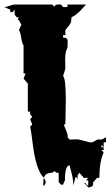

<svg xmlns="http://www.w3.org/2000/svg" viewBox="-21 -756 491 852"><path d="M269 41Q263.2 50.3 258.8 63.5H250L239.3 52.2V10.7H230.5L220.2 3.4L210.4 10.7Q179.2 10.7 173.8 33.2Q138.2 0 123.5 -123Q117.2 -176.3 112.8 -193.4L122.1 -204.1L112.8 -226.6L122.1 -237.8L112.8 -249V-260.7H102.5V-385.3L83.5 -407.2L92.8 -429.7H83.5V-554.2Q76.7 -564.5 73.2 -588.1Q69.8 -611.8 63 -622.6L73.7 -645.5L63 -667.5H56.6L63 -678.7H54.2L43.9 -690.4V-712.9L34.2 -702.1H24.4V-712.9L-1.5 -724.6Q6.3 -724.6 21 -730.2Q35.6 -735.8 43.9 -735.8H210.4L220.2 -726.6Q223.6 -736.3 239.3 -736.3L250 -735.8L258.8 -724.6H278.3V-735.8H360.8Q358.9 -733.9 353 -727.3Q347.2 -720.7 345.2 -718.8Q343.3 -716.8 338.1 -711.2Q333 -705.6 330.3 -703.4Q327.6 -701.2 322.8 -696.8Q317.9 -692.4 314.5 -689.9Q301.8 -681.6 295.9 -678.7Q295.9 -658.2 289.8 -649.2Q283.7 -640.1 277.3 -632.8L269 -622.6V-600.1H258.8V-589.4Q269 -589.4 274.2 -585.7Q279.3 -582 279.3 -571.3L278.3 -543Q268.1 -529.3 268.1 -489.7L269 -453.1Q269 -447.8 258.8 -418.9Q271 -408.7 271 -310.1L269 -204.1H262.2Q262.2 -200.2 270.8 -181.2Q279.3 -162.1 279.3 -152.3L278.8 -147L287.6 -136.7L317.4 -137.7Q328.6 -138.2 351.6 -131.1Q374.5 -124 383.1 -124.3Q391.6 -124.5 400.4 -130.6Q409.2 -136.7 414.1 -136.7H429.2Q431.2 -136.7 439.9 -141.6Q448.7 -146.5 449.2 -147V-124.5H439V-90.3H429.2L439 -80.1Q419.9 -36.6 419.9 33.2H409.7L390.6 55.2Q392.6 57.1 392.6 60.5Q392.6 73.7 370.6 75.7L354.5 57.6L359.9 56.6Q363.3 67.4 370.6 67.4V44.4H360.8L370.6 33.2H351.1L331.1 10.7L323.2 22.5V42.5Q320.3 29.3 314.5 29.3L304.2 67.4Q304.2 39.6 295.9 9Q287.6 -21.5 287.6 -22.5Q267.1 -21 267.1 42.5Q267.1 42 267.8 41.7Q268.6 41.5 269 41ZM170.9 67.4Q170.9 42.5 173.8 33.2L181.6 47.4Q181.6 65.4 173.8 66.9ZM429.2 -113.8V-102.1H439ZM354.5 57.6 351.1 58.6V53.2Z"/></svg>

Font: Butcherman Caps
Style: Regular
Weight: 400
Version: Version 001.003